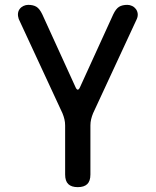

<svg xmlns="http://www.w3.org/2000/svg" viewBox="-20 -580 640 790"><path d="M300 190Q274 190 261 177.5Q248 165 248 138V-64Q248 -77 245 -89.5Q242 -102 237 -114L57 -502Q53 -514 54 -524.5Q55 -535 61 -543Q67 -551 76.5 -555.5Q86 -560 96 -560Q117 -560 130 -552Q143 -544 154 -521L290 -223Q295 -211 300 -211Q305 -211 310 -223L446 -521Q457 -544 470 -552Q483 -560 504 -560Q514 -560 523.5 -555.5Q533 -551 539 -543Q545 -535 546.5 -524.5Q548 -514 543 -502L363 -114Q358 -102 355 -89.5Q352 -77 352 -64V138Q352 165 339 177.5Q326 190 300 190Z"/></svg>

Font: Maple Mono Normal NL Medium
Style: Regular
Weight: 500
Monospace: yes
Designer: subframe7536
Version: Version 7.000